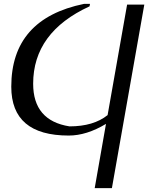

<svg xmlns="http://www.w3.org/2000/svg" viewBox="-20 -717 787 981"><path d="M551.8 244.1H463.9L521.5 -84Q422.4 -24.4 331.1 -24.4Q37.6 -24.4 37.6 -273.9Q37.6 -621.1 409.7 -697.3H439.9L437.5 -684.6Q149.4 -552.2 149.4 -289.1Q149.4 -100.6 335 -71.3Q458 -71.3 529.8 -128.9L629.4 -693.4H717.3Z"/></svg>

Font: Kelvinch
Style: Italic
Weight: 400
Italic angle: -10°
Designer: Paul James Miller
Foundry: High-Logic / Made with FontCreator
Version: Version 3.40;July 22, 2017;FontCreator 11.0.0.2388 64-bit